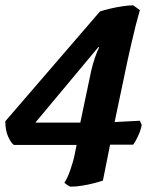

<svg xmlns="http://www.w3.org/2000/svg" viewBox="-39 -589 594 722"><path d="M227 113Q224 113 215.5 107.5Q207 102 203 98Q214 83 225.5 50Q237 17 242 -9L249 -44H13Q2 -52 -8.5 -75.5Q-19 -99 -19 -133L337 -546Q352 -551 375 -556.5Q398 -562 422 -565.5Q446 -569 462 -569L487 -551Q481 -531 472.5 -498Q464 -465 456 -429.5Q448 -394 441 -363L392 -130L487 -135L494 -119Q490 -98 479.5 -76Q469 -54 462 -45H375L348 90Q337 94 316 99.5Q295 105 271 109Q247 113 227 113ZM94 -128H263L304 -323Q310 -349 318.5 -373.5Q327 -398 334 -411L331 -412Z"/></svg>

Font: Texturina 12pt Black
Style: Italic
Weight: 900
Italic angle: -11°
Designer: Guillermo Torres Carreño
Foundry: Omnibus-Type
Version: Version 1.002